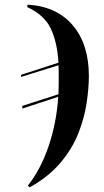

<svg xmlns="http://www.w3.org/2000/svg" viewBox="-20 -561 443 821"><path d="M99 233Q155 162 188.5 62Q222 -38 229 -147L76 -97L75 -108L230 -158Q231 -177 231 -201Q231 -225 231 -247.5Q231 -270 230 -282L70 -232V-241L230 -293Q225 -379 197.5 -438Q170 -497 96 -531L98 -541Q222 -534 291 -453Q360 -372 360 -236Q360 -185 350.5 -121Q341 -57 315 9Q289 75 238.5 135Q188 195 107 240Z"/></svg>

Font: Noto Serif Display ExtraCondensed
Style: Bold Italic
Weight: 700
Width: 2
Italic angle: -12°
Designer: Monotype Design Team
Foundry: Monotype Imaging Inc.
Version: Version 2.009